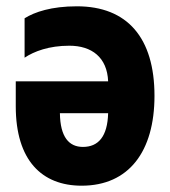

<svg xmlns="http://www.w3.org/2000/svg" viewBox="-20 -579 540 609"><path d="M224 -559C143 -559 90 -541 58 -521V-396C88 -416 135 -434 200 -434C271 -434 320 -397 323 -321H30V-242C30 -70 113 10 239 10C389 10 470 -99 470 -275C470 -459 384 -559 224 -559ZM170 -220H323C321 -146 292 -113 243 -113C199 -113 171 -144 170 -220Z"/></svg>

Font: Noto Sans Mono ExtraCondensed ExtraBold
Style: Regular
Weight: 800
Width: 2
Designer: Monotype Design Team
Foundry: Monotype Imaging Inc.
Version: Version 2.014